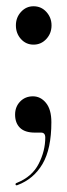

<svg xmlns="http://www.w3.org/2000/svg" viewBox="-20 -414 210 598"><path d="M84.5 -275Q61 -275 45.2 -292.5Q29.5 -310 29.5 -335Q29.5 -359.5 45.5 -377Q61.5 -394.5 84.5 -394.5Q108.5 -394.5 124.5 -376.8Q140.5 -359 140.5 -335Q140.5 -310 124.2 -292.5Q108 -275 84.5 -275ZM88.5 -1Q57.5 -1 42.2 -16Q27 -31 27 -57Q27 -81.5 42.8 -97.8Q58.5 -114 82.5 -114Q106.5 -114 123.2 -93.5Q140 -73 140 -33.5Q140 49.5 112.5 96.5Q85 143.5 34.5 162.5Q29.5 164.5 28.5 161Q27.5 157 32.5 155.5Q80 136.5 100.5 96.2Q121 56 121 14.5Q121 -1 108 -1Z"/></svg>

Font: Fraunces 144pt S000
Style: Regular
Weight: 400
Version: Version 1.000; ttfautohint (v1.8.3)